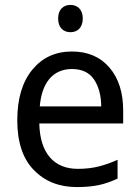

<svg xmlns="http://www.w3.org/2000/svg" viewBox="-20 -757 572 787"><path d="M274.9 -545.9C207.5 -545.9 153.3 -521 112.3 -471.2C71.3 -420.9 50.8 -352.1 50.8 -264.2C50.8 -174.8 73.2 -106.4 118.7 -60.1C163.6 -13.7 222.2 9.8 294.9 9.8C330.6 9.8 360.8 6.8 385.7 1.5C410.6 -3.9 436 -12.7 461.9 -24.9V-102.1C435.1 -89.8 409.7 -81.1 384.8 -74.7C359.9 -68.4 331.1 -64.9 298.8 -64.9C200.7 -64.9 143.6 -129.9 141.1 -251H484.9V-304.2C484.9 -377.4 466.3 -436 428.7 -480C391.1 -523.9 339.8 -545.9 274.9 -545.9ZM274.9 -474.1C315.4 -474.1 345.7 -460 365.2 -431.6C384.3 -403.3 394.5 -366.2 395 -320.8H143.1C150.9 -417 196.3 -474.1 274.9 -474.1ZM269 -736.8C241.2 -736.8 218.3 -719.7 218.3 -681.2C218.3 -642.1 241.2 -625 269 -625C295.9 -625 319.3 -642.1 319.3 -681.2C319.3 -719.7 295.9 -736.8 269 -736.8Z"/></svg>

Font: Avrile Sans
Style: Regular
Weight: 400
Designer: Monotype Design Team, Google (font), Stefan Peev (BGR Cyrillic), Cristiano Sobral (main changes)
Foundry: The Avrile Sans Project Authors
Version: Version 3.110